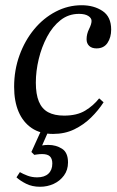

<svg xmlns="http://www.w3.org/2000/svg" viewBox="-20 -499 448 734"><path d="M133 215Q103 215 80 203.5Q57 192 43 179L56 159Q68 166 85 172.5Q102 179 122 179Q150 179 165 165Q180 151 180 126Q180 108 171 99Q162 90 141 90Q131 90 121 91.5Q111 93 111 93L100 82L139 -4H168L141 57Q146 56 152 55.5Q158 55 165 55Q194 55 217 69.5Q240 84 240 122Q240 151 224.5 172Q209 193 185 204Q161 215 133 215ZM183 13Q134 13 101 -9.5Q68 -32 51 -72Q34 -112 34 -167Q34 -231 54.5 -287.5Q75 -344 110.5 -387Q146 -430 193 -454.5Q240 -479 292 -479Q339 -479 372 -457Q405 -435 405 -386Q405 -356 391 -335Q377 -314 349 -314Q331 -314 321 -323.5Q311 -333 311 -349Q311 -369 320.5 -388Q330 -407 330 -419Q330 -430 317.5 -438Q305 -446 282 -446Q242 -446 211.5 -422Q181 -398 160 -358.5Q139 -319 128 -273Q117 -227 117 -183Q117 -139 128.5 -111Q140 -83 164 -70Q188 -57 225 -57Q274 -57 305.5 -76Q337 -95 359 -123L376 -108Q356 -77 328 -49.5Q300 -22 264 -4.5Q228 13 183 13Z"/></svg>

Font: STIX Two Text
Style: Italic
Weight: 400
Italic angle: -12°
Designer: Ross Mills, John Hudson & Paul Hanslow, Tiro Typeworks Ltd; with prior portions MicroPress Inc. and Coen Hoffman, Elsevi
Foundry: Tiro Typeworks Ltd
Version: Version 2.13 b171